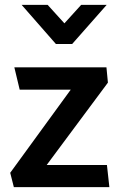

<svg xmlns="http://www.w3.org/2000/svg" viewBox="-20 -770 495 790"><path d="M69 -750H176L245 -674L314 -750H419L277 -589H210ZM424 -430 172 -91H420L430 0H37L22 -59L271 -401H61L39 -493H418Z"/></svg>

Font: Palanquin SemiBold
Style: Regular
Weight: 600
Designer: Pria Ravichandran
Version: Version 1.0.4